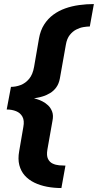

<svg xmlns="http://www.w3.org/2000/svg" viewBox="-20 -734 482 946"><path d="M282.5 192.5 302.5 82Q289.5 82 272 80.5Q254.5 79 239.5 72Q224.5 65 216.5 48.8Q208.5 32.5 213.5 3L238.5 -138.5Q244 -165 237 -183.8Q230 -202.5 217 -214.8Q204 -227 189.2 -234.5Q174.5 -242 163 -245.2Q151.5 -248.5 147.5 -249.5Q151.5 -250.5 164 -252.5Q176.5 -254.5 193 -259.8Q209.5 -265 227 -275.5Q244.5 -286 257.2 -303.5Q270 -321 275 -347.5L304.5 -513.5Q309.5 -543.5 323.5 -561.2Q337.5 -579 355.2 -588.2Q373 -597.5 391 -600.5Q409 -603.5 422.5 -603.5L442.5 -714Q406 -714 369.8 -709Q333.5 -704 301.2 -692.5Q269 -681 242.5 -661.5Q216 -642 197.5 -613Q179 -584 172 -544L148 -405Q141.5 -367 123.5 -345.5Q105.5 -324 81.8 -315Q58 -306 34 -306L13 -194.5Q38.5 -194.5 59.2 -186.2Q80 -178 90.5 -159Q101 -140 95 -108.5L74.5 11Q67.5 49.5 75.2 79.5Q83 109.5 102 130.8Q121 152 149.2 165.8Q177.5 179.5 211.5 186Q245.5 192.5 282.5 192.5Z"/></svg>

Font: Anybody
Style: Bold Italic
Weight: 700
Italic angle: -10°
Designer: Tyler Finck
Foundry: Etcetera Type Company
Version: Version 1.113;gftools[0.9.25]